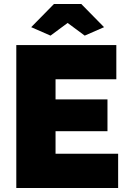

<svg xmlns="http://www.w3.org/2000/svg" viewBox="-20 -934 637 954"><path d="M567 -170V0H61V-710H558V-540H256V-440H514V-282H256V-170ZM135 -799 248 -914H384L497 -799L401 -757L316 -820L231 -757Z"/></svg>

Font: Raleway
Style: Heavy
Weight: 900
Designer: Matt McInerney, Pablo Impallari, Rodrigo Fuenzalida
Foundry: Matt McInerney, Pablo Impallari, Rodrigo Fuenzalida
Version: Version 2.001; ttfautohint (v0.8) -G 200 -r 50